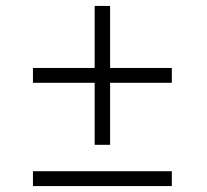

<svg xmlns="http://www.w3.org/2000/svg" viewBox="-20 -722 699 647"><path d="M299 -234V-443H91V-493H299V-702H351V-493H559V-443H351V-234ZM559 -95H91V-145H559Z"/></svg>

Font: SVN-Libre Baskerville
Style: Italic
Weight: 400
Italic angle: -14°
Designer: Pablo Impallari, Rodrigo Fuenzalida
Foundry: Pablo Impallari, Rodrigo Fuenzalida
Version: Version 1.000; ttfautohint (v1.8.4)